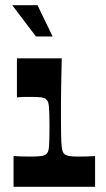

<svg xmlns="http://www.w3.org/2000/svg" viewBox="-20 -717 405 737"><path d="M32 0V-118Q48 -117 63.5 -116.5Q79 -116 96 -116Q124 -116 138 -118Q152 -120 157 -125Q162 -129 164.5 -135.5Q167 -142 168 -153.5Q169 -165 169.5 -183.5Q170 -202 170 -230Q170 -257 169.5 -276Q169 -295 168 -306.5Q167 -318 164.5 -325Q162 -332 157 -336Q152 -341 139.5 -343Q127 -345 104 -345Q88 -345 74.5 -345Q61 -345 45 -343V-493H217Q216 -454 215.5 -422.5Q215 -391 214.5 -365Q214 -339 214 -315.5Q214 -292 214 -269Q214 -226 214.5 -199.5Q215 -173 216.5 -158Q218 -143 220.5 -136Q223 -129 228 -125Q234 -120 246 -118Q258 -116 286 -116Q301 -116 315.5 -116.5Q330 -117 345 -118V0ZM118 -577 27 -697H124L182 -577Z"/></svg>

Font: Ojuju
Style: Bold
Weight: 700
Designer: Chisaokwu Joboson, Mirko Velimirovic
Foundry: Udi Foundry
Version: Version 1.000